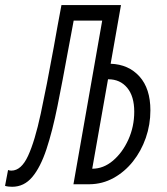

<svg xmlns="http://www.w3.org/2000/svg" viewBox="-41 -713 647 743"><path d="M5.9 9.8Q0 9.8 -7.6 9Q-15.1 8.3 -21.5 6.3L-9.8 -55.2Q-4.4 -52.7 3.4 -52.7Q41.5 -53.2 67.6 -109.9Q93.8 -166.5 116.7 -273.2Q139.6 -379.9 167 -530.3Q174.3 -570.8 181.6 -611.8Q189 -652.8 196.8 -693.4H427.2L387.2 -466.3Q456.5 -463.9 498.8 -417Q541 -370.1 541 -286.1Q541 -230.5 523.2 -179.4Q505.4 -128.4 473.4 -88.1Q441.4 -47.9 398.4 -24.2Q355.5 -0.5 305.7 0H243.2L354.5 -633.3H244.1Q238.8 -604.5 233.4 -575.9Q228 -547.4 222.7 -519Q201.2 -400.4 181.6 -303.2Q162.1 -206.1 138.9 -136Q115.7 -65.9 84 -28.1Q52.2 9.8 5.9 9.8ZM315.9 -60.1Q359.4 -60.1 396.2 -91.3Q433.1 -122.6 455.8 -172.9Q478.5 -223.1 478.5 -280.8Q478.5 -340.3 451.2 -373.3Q423.8 -406.2 378.4 -406.2Q377.4 -406.2 377 -406.2Z"/></svg>

Font: Cascadia Code Light
Style: Italic
Weight: 300
Italic angle: -10°
Monospace: yes
Designer: Aaron Bell
Foundry: Saja Typeworks
Version: Version 2404.023; ttfautohint (v1.8.4)